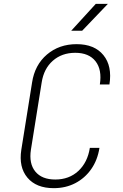

<svg xmlns="http://www.w3.org/2000/svg" viewBox="-20 -970 640 1000"><path d="M260 10Q169 10 123 -44.5Q77 -99 91 -190L147 -540Q161 -632 224.5 -686Q288 -740 379 -740Q472 -740 518.5 -683Q565 -626 550 -530H500Q512 -607 477.5 -651Q443 -695 372 -695Q302 -695 255 -653.5Q208 -612 197 -540L141 -190Q130 -118 164 -76.5Q198 -35 268 -35Q340 -35 388 -79.5Q436 -124 448 -200H498Q488 -136 455 -89Q422 -42 372 -16Q322 10 260 10ZM351 -810 479 -950H542L408 -810Z"/></svg>

Font: NKDuy Mono Thin
Style: Italic
Weight: 100
Italic angle: -9°
Monospace: yes
Designer: NKDuy
Foundry: NKDuy
Version: Version 2.251; ttfautohint (v1.8.4.7-5d5b)